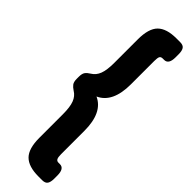

<svg xmlns="http://www.w3.org/2000/svg" viewBox="-308 -760 891 891"><g transform="rotate(45 137.0 -315.0)"><path d="M213 138Q148 138 118.5 108.5Q89 79 89 8V-146Q89 -194 79 -220Q69 -246 47 -259Q33 -268 25.5 -278Q18 -288 18 -309V-321Q18 -342 25 -352Q32 -362 47 -371Q69 -384 79 -410Q89 -436 89 -484V-638Q89 -709 118.5 -738.5Q148 -768 213 -768H237Q257 -768 264.5 -757Q272 -746 272 -723V-703Q272 -657 243 -657H234Q222 -657 218 -649.5Q214 -642 214 -621V-468Q214 -348 141 -315Q214 -282 214 -162V-9Q214 11 218.5 19Q223 27 233 27H243Q272 27 272 73V93Q272 116 264.5 127Q257 138 237 138Z"/></g></svg>

Font: Asap ExtraBold
Style: Regular
Weight: 800
Designer: Pablo Cosgaya
Foundry: Omnibus-Type
Version: Version 3.001; ttfautohint (v1.8.4.7-5d5b)